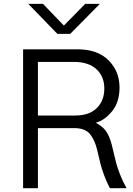

<svg xmlns="http://www.w3.org/2000/svg" viewBox="-20 -991 700 1011"><path d="M179.7 -382.8H377Q450.2 -382.8 489.7 -421.9Q529.3 -460.9 529.3 -525.4Q529.3 -587.9 487.8 -626.5Q446.3 -665 369.1 -665H179.7ZM101.6 0V-731.4H386.7Q494.1 -731.4 551.8 -673.3Q609.4 -615.2 609.4 -530.3Q609.4 -453.1 570.3 -405.3Q531.2 -357.4 484.4 -344.7Q525.4 -323.2 543.9 -292Q562.5 -260.7 574.2 -205.1Q586.9 -150.4 592.3 -130.4Q597.7 -110.4 611.8 -73.2Q626 -36.1 646.5 0H558.6Q542 -31.2 528.8 -66.9Q515.6 -102.5 509.8 -125.5Q503.9 -148.4 492.2 -199.2Q479.5 -253.9 453.6 -285.2Q427.7 -316.4 371.1 -316.4H179.7V0ZM128.9 -970.7H206.1L316.4 -856.4L428.7 -970.7H505.9L349.6 -812.5H282.2Z"/></svg>

Font: Gothic A1
Style: Regular
Weight: 400
Designer: HanYang I&C Co.,Ltd.
Foundry: HanYang I&C Co.,Ltd.
Version: Version 2.50